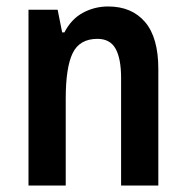

<svg xmlns="http://www.w3.org/2000/svg" viewBox="-20 -624 574 593"><path d="M314 -604Q387 -604 428 -556Q469 -508 469 -411V-51H354V-383Q354 -443 337 -473.5Q320 -504 281 -504Q226 -504 204.5 -460Q183 -416 183 -319V-51H68V-594H158L172 -524H179Q200 -565 236 -584.5Q272 -604 314 -604Z"/></svg>

Font: Noto Sans Tamil UI Condensed SemiBold
Style: Regular
Weight: 600
Width: 3
Designer: Jelle Bosma - Monotype Design Team
Foundry: Monotype Imaging Inc.
Version: Version 2.004; ttfautohint (v1.8.4.7-5d5b)